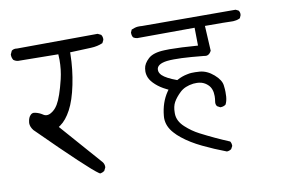

<svg xmlns="http://www.w3.org/2000/svg" viewBox="-63 -655 1126 759"><g transform="rotate(-10 500.0 -275.5)"><path d="M306.6 -25.9Q306.6 -37.1 299.3 -45.9L153.3 -212.4L159.7 -216.8Q183.6 -233.4 203.1 -269.8Q222.7 -306.2 235.1 -366.5Q247.6 -426.8 248.5 -488.3V-495.1L333 -498.5Q359.4 -499.5 380.4 -508.8L386.2 -520.5Q386.7 -522.5 386.7 -524.4Q386.7 -535.2 381.3 -542L368.2 -548.3L44.4 -546.4Q41.5 -546.9 39.1 -546.9Q29.3 -546.9 22.5 -541.5L16.1 -527.3Q16.1 -526.9 16.1 -525.9Q16.1 -514.2 22 -504.9Q29.8 -499 39.6 -497.6L201.2 -495.6Q202.1 -481 202.1 -473.1Q202.1 -433.6 193.4 -397Q176.8 -328.1 159.7 -299.8Q148.4 -281.2 133.3 -272.5Q124 -266.6 115.2 -266.6Q106.9 -266.6 99.6 -272Q86.9 -280.3 71.8 -283.7Q68.8 -284.7 65.9 -284.7Q57.6 -284.7 52.2 -278.8Q43 -270 41 -252Q40.5 -250 40.5 -247.6Q40.5 -232.4 52.2 -217.8Q240.7 -30.3 278.8 -4.9L283.2 -2.9Q292 -4.4 299.8 -9.8L306.2 -22.5Q306.6 -24.4 306.6 -25.9Z M637.7 -439Q627 -439 617.2 -438.5Q571.8 -437 551.8 -418.5Q531.7 -399.9 529.3 -380.4Q528.3 -374.5 528.3 -369.1Q528.3 -356 533.7 -343.3Q540 -328.6 557.4 -313Q574.7 -297.4 598.1 -286.1L606 -282.2L601.1 -275.4Q574.7 -236.8 569.8 -183.1Q569.3 -178.7 569.3 -174.8Q569.3 -141.1 595.7 -112.3Q606 -100.6 620.6 -88.9Q652.8 -63 698 -41.3Q743.2 -19.5 791 -1.5Q801.3 -2 809.1 -7.8L815.4 -19.5Q815.4 -20 815.4 -20.5Q815.4 -30.8 810.5 -38.1Q753.9 -61.5 696.3 -91.3Q667 -106.4 642.1 -129.4Q615.2 -153.8 614.3 -183.1Q614.3 -186 614.3 -188.5Q614.3 -213.4 623.5 -230Q633.3 -247.6 652.3 -265.6Q671.9 -284.2 706.5 -288.6Q712.4 -289.1 720.7 -289.1Q729 -289.1 738.8 -286.6Q753.9 -282.2 765.1 -271Q781.2 -255.4 781.2 -225.6Q781.2 -215.8 779.3 -204.1Q778.8 -201.7 778.8 -199.2Q778.8 -190.4 783.7 -184.6L795.4 -178.2Q795.9 -178.2 796.9 -178.2Q808.6 -178.2 817.4 -184.6Q824.2 -196.8 825.7 -215.8Q826.2 -223.1 826.2 -234.1Q826.2 -245.1 824.2 -260.7Q821.8 -282.7 795.4 -305.7Q769 -328.6 739.7 -331.1Q728.5 -332 721.7 -332Q714.8 -332 706.8 -331.8Q698.7 -331.5 688.5 -329.1Q668 -325.2 649.4 -314.9L646.5 -313.5Q604 -329.1 588.4 -344.2Q578.1 -354.5 578.1 -366.2Q578.1 -389.6 619.6 -395Q632.8 -396.5 647.9 -396.5Q663.1 -396.5 679.2 -396Q713.4 -394.5 767.1 -389.2Q772.5 -388.2 774.4 -388.2Q783.2 -388.2 789.6 -394.5Q793.5 -398.4 796.9 -404.8L791.5 -505.4H799.3Q877.4 -505.4 899.4 -504.4Q900.9 -504.4 905.5 -504.4Q910.2 -504.4 917.5 -505.9Q924.8 -507.3 932.6 -511.2L937.5 -522.5Q938 -524.4 938 -527.3Q938 -535.6 933.1 -542L921.9 -547.4L546.4 -548.3Q541.5 -548.8 537.8 -548.8Q534.2 -548.8 529.3 -548.6Q524.4 -548.3 517.6 -546.4Q510.7 -544.4 503.9 -541.5L499 -530.3Q499 -529.3 499 -528.8Q499 -517.6 503.9 -510.3Q510.7 -505.4 519.5 -504.4L750 -505.4L751 -433.6Q680.7 -439 637.7 -439Z"/></g></svg>

Font: Bakudai
Style: ExtraLight
Weight: 200
Version: Version 1.48